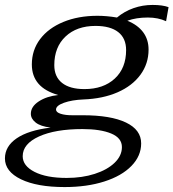

<svg xmlns="http://www.w3.org/2000/svg" viewBox="-36 -564 703 778"><path d="M563 -493Q516 -493 480 -480Q522 -463 544 -433.5Q566 -404 566 -363Q566 -306 533 -261Q500 -216 440.5 -190Q381 -164 302 -161Q255 -159 223 -147.5Q191 -136 191 -120Q191 -109 209.5 -103Q228 -97 256 -97H299Q413 -97 474.5 -67.5Q536 -38 536 17Q536 68 496.5 108.5Q457 149 386.5 171.5Q316 194 226 194Q114 194 49 162.5Q-16 131 -16 78Q-16 29 31.5 -3.5Q79 -36 169 -47Q128 -52 108.5 -67.5Q89 -83 89 -103Q89 -132 121 -153Q153 -174 200 -179Q93 -209 93 -303Q93 -361 126.5 -405.5Q160 -450 220.5 -475Q281 -500 359 -500Q396 -500 438 -493Q468 -518 505 -531Q542 -544 582 -544Q623 -544 647 -535L637 -478Q605 -493 563 -493ZM475 -361Q475 -409 443 -434Q411 -459 351 -459Q275 -459 229.5 -416Q184 -373 184 -300Q184 -253 215.5 -228Q247 -203 306 -203Q383 -203 429 -245.5Q475 -288 475 -361ZM56 69Q56 108 104 132.5Q152 157 234 157Q297 157 348 140.5Q399 124 428.5 95.5Q458 67 458 32Q458 -5 414.5 -23Q371 -41 298 -41Q188 -41 122 -11Q56 19 56 69Z"/></svg>

Font: Fahkwang
Style: Italic
Weight: 400
Italic angle: -10°
Version: Version 1.000; ttfautohint (v1.6)